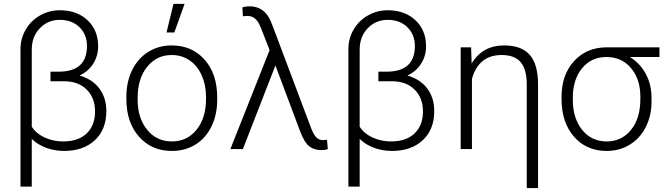

<svg xmlns="http://www.w3.org/2000/svg" viewBox="-20 -774 3447 997"><path d="M290 -720.7Q379.9 -720.7 434.8 -668.7Q489.7 -616.7 489.7 -533.7Q489.7 -484.4 464.6 -444.1Q439.5 -403.8 393.1 -381.8Q459.5 -362.8 495.8 -314.5Q532.2 -266.1 532.2 -197.3Q532.2 -101.1 472.4 -45.7Q412.6 9.8 312.5 9.8Q263.2 9.8 218.8 -6.8Q174.3 -23.4 145 -52.7V194.8H86.4V-519Q86.4 -573.7 113.5 -620.4Q140.6 -667 188 -693.8Q235.4 -720.7 290 -720.7ZM431.6 -535.6Q431.6 -594.7 392.6 -632.8Q353.5 -670.9 290 -670.9Q229 -670.9 187 -627.4Q145 -584 145 -516.6V-116.2Q167 -81.1 211.2 -60.3Q255.4 -39.6 308.1 -39.6Q386.7 -39.6 430.2 -81.3Q473.6 -123 473.6 -195.3Q473.6 -265.1 430.7 -308.3Q387.7 -351.6 313.5 -352.1H242.2V-401.9H285.6Q431.6 -401.9 431.6 -535.6Z M636.2 -272Q636.2 -348.1 665.8 -409.2Q695.3 -470.2 749.3 -504.2Q803.2 -538.1 871.6 -538.1Q977.1 -538.1 1042.5 -464.1Q1107.9 -390.1 1107.9 -268.1V-255.9Q1107.9 -179.2 1078.4 -117.9Q1048.8 -56.6 995.1 -23.4Q941.4 9.8 872.6 9.8Q767.6 9.8 701.9 -64.2Q636.2 -138.2 636.2 -260.3ZM694.8 -255.9Q694.8 -161.1 743.9 -100.3Q793 -39.6 872.6 -39.6Q951.7 -39.6 1000.7 -100.3Q1049.8 -161.1 1049.8 -260.7V-272Q1049.8 -332.5 1027.3 -382.8Q1004.9 -433.1 964.4 -460.7Q923.8 -488.3 871.6 -488.3Q793.5 -488.3 744.1 -427Q694.8 -365.7 694.8 -266.6ZM880.9 -753.9H938.5L885.3 -605.5H844.7Z M1275.4 -741.2Q1351.6 -741.2 1384.8 -666.5L1397.5 -634.8L1594.7 -110.8Q1608.4 -74.7 1622.6 -60.5Q1636.7 -46.4 1657.2 -46.4L1678.2 -48.3L1682.1 0Q1670.4 5.4 1648.9 5.4Q1610.8 5.4 1585.9 -14.2Q1561 -33.7 1539.6 -88.9L1410.2 -434.1L1241.2 0H1176.3L1379.9 -513.7L1334.5 -630.4L1327.1 -646.5Q1305.7 -691.4 1264.2 -691.4L1241.2 -689.5L1238.8 -735.8Q1254.9 -741.2 1275.4 -741.2Z M1992.7 -720.7Q2082.5 -720.7 2137.5 -668.7Q2192.4 -616.7 2192.4 -533.7Q2192.4 -484.4 2167.2 -444.1Q2142.1 -403.8 2095.7 -381.8Q2162.1 -362.8 2198.5 -314.5Q2234.9 -266.1 2234.9 -197.3Q2234.9 -101.1 2175 -45.7Q2115.2 9.8 2015.1 9.8Q1965.8 9.8 1921.4 -6.8Q1877 -23.4 1847.7 -52.7V194.8H1789.1V-519Q1789.1 -573.7 1816.2 -620.4Q1843.3 -667 1890.6 -693.8Q1938 -720.7 1992.7 -720.7ZM2134.3 -535.6Q2134.3 -594.7 2095.2 -632.8Q2056.2 -670.9 1992.7 -670.9Q1931.6 -670.9 1889.6 -627.4Q1847.7 -584 1847.7 -516.6V-116.2Q1869.6 -81.1 1913.8 -60.3Q1958 -39.6 2010.7 -39.6Q2089.4 -39.6 2132.8 -81.3Q2176.3 -123 2176.3 -195.3Q2176.3 -265.1 2133.3 -308.3Q2090.3 -351.6 2016.1 -352.1H1944.8V-401.9H1988.3Q2134.3 -401.9 2134.3 -535.6Z M2426.3 -528.3 2429.2 -444.3Q2484.9 -538.1 2598.1 -538.1Q2688 -538.1 2730.7 -489.3Q2773.4 -440.4 2773.9 -337.9V202.6H2715.3V-335Q2715.3 -412.6 2684.3 -450.4Q2653.3 -488.3 2585 -488.3Q2465.8 -488.3 2430.7 -364.7V0H2372.1V-528.3Z M3404.3 -478H3251Q3304.2 -444.8 3333.7 -389.9Q3363.3 -335 3363.3 -263.2V-247.1Q3363.3 -174.8 3334 -115.7Q3304.7 -56.6 3251.2 -23.4Q3197.8 9.8 3130.4 9.8Q3025.4 9.8 2960.7 -64.2Q2896 -138.2 2896 -260.3V-272Q2896 -385.7 2961.2 -457Q3026.4 -528.3 3131.3 -528.3H3404.3ZM2954.6 -255.9Q2954.6 -159.7 3002.9 -99.6Q3051.3 -39.6 3130.4 -39.6Q3208 -39.6 3256.6 -99.4Q3305.2 -159.2 3305.2 -260.7V-272Q3305.2 -362.3 3256.8 -420.2Q3208.5 -478 3128.9 -478Q3050.8 -478 3002.7 -419.7Q2954.6 -361.3 2954.6 -268.1Z"/></svg>

Font: Roboto-Light
Style: Regular
Weight: 300
Designer: Google
Version: Version 2.137; 2017